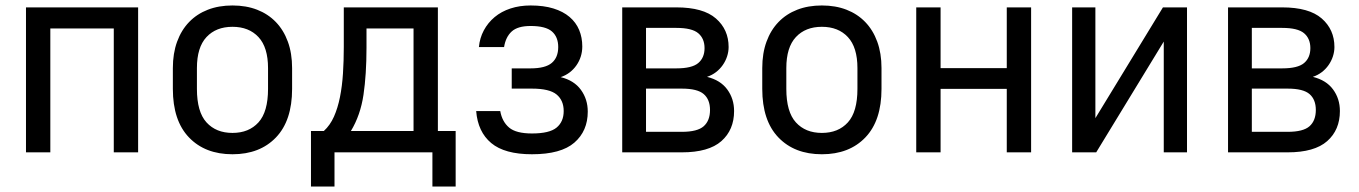

<svg xmlns="http://www.w3.org/2000/svg" viewBox="-20 -557 4970 702"><path d="M75 -530H485V0H396V-453H164V0H75Z M830 7Q730 7 671 -54.5Q612 -116 612 -232V-308Q612 -362 627.5 -404.5Q643 -447 671.5 -476.5Q700 -506 740 -521.5Q780 -537 830 -537Q880 -537 920 -521.5Q960 -506 988.5 -476.5Q1017 -447 1032.5 -404.5Q1048 -362 1048 -308V-232Q1048 -116 989 -54.5Q930 7 830 7ZM830 -71Q890 -71 925 -109.5Q960 -148 960 -232V-308Q960 -384 925 -421.5Q890 -459 830 -459Q770 -459 735 -421.5Q700 -384 700 -308V-232Q700 -148 735 -109.5Q770 -71 830 -71Z M1117 -78H1164Q1187 -99 1201 -130.5Q1215 -162 1223 -202Q1231 -242 1234 -288.5Q1237 -335 1237 -385V-530H1581V-78H1646V125H1561V0H1203V125H1117ZM1492 -78V-453H1320V-382Q1320 -285 1309 -210.5Q1298 -136 1263 -78Z M1925 7Q1825 7 1776 -34Q1727 -75 1721 -151H1809Q1816 -112 1841.5 -90.5Q1867 -69 1925 -69Q1989 -69 2015 -90.5Q2041 -112 2041 -151Q2041 -190 2015 -211.5Q1989 -233 1925 -233H1851V-307H1920Q1974 -307 1997.5 -327Q2021 -347 2021 -385Q2021 -422 1998 -442Q1975 -462 1920 -462Q1873 -462 1851 -442Q1829 -422 1823 -385H1731Q1734 -418 1749 -446Q1764 -474 1788.5 -494.5Q1813 -515 1846.5 -526Q1880 -537 1920 -537Q1968 -537 2003.5 -526Q2039 -515 2062.5 -495Q2086 -475 2097.5 -447.5Q2109 -420 2109 -387Q2109 -368 2103.5 -350.5Q2098 -333 2087.5 -318Q2077 -303 2062.5 -292Q2048 -281 2030 -275Q2079 -263 2104 -228.5Q2129 -194 2129 -149Q2129 -78 2080 -35.5Q2031 7 1925 7Z M2255 -530H2453Q2551 -530 2597.5 -489.5Q2644 -449 2644 -385Q2644 -368 2638.5 -351Q2633 -334 2622.5 -319Q2612 -304 2597.5 -293Q2583 -282 2565 -276Q2614 -264 2639 -230Q2664 -196 2664 -151Q2664 -82 2617.5 -41Q2571 0 2473 0H2255ZM2473 -75Q2530 -75 2553 -95.5Q2576 -116 2576 -155Q2576 -193 2553 -213Q2530 -233 2473 -233H2342V-75ZM2453 -307Q2510 -307 2533 -326.5Q2556 -346 2556 -381Q2556 -416 2533 -435.5Q2510 -455 2453 -455H2342V-307Z M2985 7Q2885 7 2826 -54.5Q2767 -116 2767 -232V-308Q2767 -362 2782.5 -404.5Q2798 -447 2826.5 -476.5Q2855 -506 2895 -521.5Q2935 -537 2985 -537Q3035 -537 3075 -521.5Q3115 -506 3143.5 -476.5Q3172 -447 3187.5 -404.5Q3203 -362 3203 -308V-232Q3203 -116 3144 -54.5Q3085 7 2985 7ZM2985 -71Q3045 -71 3080 -109.5Q3115 -148 3115 -232V-308Q3115 -384 3080 -421.5Q3045 -459 2985 -459Q2925 -459 2890 -421.5Q2855 -384 2855 -308V-232Q2855 -148 2890 -109.5Q2925 -71 2985 -71Z M3330 -530H3419V-308H3661V-530H3750V0H3661V-232H3419V0H3330Z M3900 -530H3985V-125L4232 -530H4320V0H4235V-405L3988 0H3900Z M4470 -530H4668Q4766 -530 4812.5 -489.5Q4859 -449 4859 -385Q4859 -368 4853.5 -351Q4848 -334 4837.5 -319Q4827 -304 4812.5 -293Q4798 -282 4780 -276Q4829 -264 4854 -230Q4879 -196 4879 -151Q4879 -82 4832.5 -41Q4786 0 4688 0H4470ZM4688 -75Q4745 -75 4768 -95.5Q4791 -116 4791 -155Q4791 -193 4768 -213Q4745 -233 4688 -233H4557V-75ZM4668 -307Q4725 -307 4748 -326.5Q4771 -346 4771 -381Q4771 -416 4748 -435.5Q4725 -455 4668 -455H4557V-307Z"/></svg>

Font: Golos UI
Style: Regular
Weight: 400
Designer: A.Korolkova, Vitaly Kuzmin
Foundry: ParaType Ltd
Version: Version 2.000